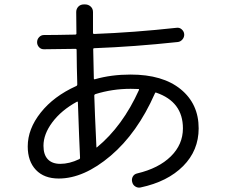

<svg xmlns="http://www.w3.org/2000/svg" viewBox="-20 -823 1040 882"><path d="M333 -355.5Q261.7 -316.4 220.7 -261.7Q179.7 -207 179.7 -153.3Q179.7 -112.3 199.7 -91.3Q219.7 -70.3 256.8 -70.3Q298.8 -70.3 343.8 -91.8Q347.7 -92.8 347.7 -98.6Q343.8 -177.7 337.9 -350.6Q337.9 -358.4 333 -355.5ZM418 -390.6Q413.1 -388.7 413.1 -383.8Q415 -314.5 422.9 -147.5Q422.9 -146.5 423.8 -145.5Q424.8 -144.5 425.8 -146.5Q543 -243.2 618.2 -409.2Q620.1 -414.1 615.2 -414.1Q604.5 -415 580.1 -415Q496.1 -415 418 -390.6ZM250 -2.9Q182.6 -2.9 145 -42.5Q107.4 -82 107.4 -150.4Q107.4 -230.5 167 -305.7Q226.6 -380.9 330.1 -427.7Q335 -429.7 335 -435.5Q334 -461.9 333 -515.1Q332 -568.4 332 -593.8Q332 -598.6 327.1 -598.6Q233.4 -596.7 181.6 -596.7Q168 -596.7 159.2 -606.4Q150.4 -616.2 150.4 -628.9Q150.4 -642.6 159.7 -652.3Q168.9 -662.1 181.6 -662.1Q232.4 -662.1 325.2 -664.1Q331.1 -664.1 331.1 -668.9Q331.1 -685.5 330.6 -718.8Q330.1 -752 330.1 -767.6Q330.1 -782.2 339.8 -792.5Q349.6 -802.7 365.2 -802.7H371.1Q385.7 -802.7 396.5 -793Q407.2 -783.2 407.2 -767.6V-670.9Q407.2 -667 413.1 -667Q594.7 -673.8 791 -695.3Q804.7 -697.3 814.9 -688Q825.2 -678.7 826.2 -666Q827.1 -652.3 817.9 -641.6Q808.6 -630.9 795.9 -629.9Q595.7 -608.4 413.1 -601.6Q408.2 -601.6 408.2 -596.7L411.1 -461.9Q411.1 -460 413.1 -459Q415 -458 416 -459Q491.2 -480.5 580.1 -480.5Q727.5 -480.5 810.1 -413.1Q892.6 -345.7 892.6 -233.4Q892.6 -131.8 821.3 -60.1Q750 11.7 626 38.1Q613.3 41 601.6 33.7Q589.8 26.4 586.9 11.7Q584 -1 590.3 -12.2Q596.7 -23.4 610.4 -26.4Q709 -49.8 764.6 -104.5Q820.3 -159.2 820.3 -233.4Q820.3 -355.5 697.3 -397.5Q693.4 -399.4 691.4 -393.6Q611.3 -211.9 488.3 -107.4Q365.2 -2.9 250 -2.9Z"/></svg>

Font: Rounded-L Mgen+ 2m regular
Style: Regular
Weight: 400
Designer: [Source Han Sans]
Ryoko NISHIZUKA  (kana & ideographs); Paul D. Hunt (Latin, Greek & Cyrillic); Wenlong ZHANG  (bopomofo
Version: Version 1.059.20150602